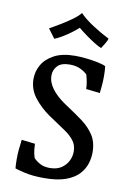

<svg xmlns="http://www.w3.org/2000/svg" viewBox="-93 -898 656 966"><g transform="rotate(10 234.5 -415.5)"><path d="M202 10Q142 10 100 0Q58 -10 52 -13Q51 -22 50.5 -34Q50 -46 50 -61Q50 -83 52 -107Q54 -131 58 -160L127 -152Q127 -142 129 -122Q131 -102 138 -81Q152 -66 172 -55.5Q192 -45 221 -45Q257 -45 280 -60.5Q303 -76 314.5 -99Q326 -122 326 -147Q326 -180 308 -203Q290 -226 262.5 -244.5Q235 -263 205 -283L174 -304Q128 -336 95.5 -378Q63 -420 63 -473Q63 -511 82.5 -545Q102 -579 143.5 -601Q185 -623 251 -623Q277 -623 308 -619.5Q339 -616 366 -610.5Q393 -605 407 -598Q410 -577 410 -547Q410 -522 408 -499Q406 -476 404 -460L333 -468Q333 -497 321 -540Q307 -554 284.5 -564.5Q262 -575 231 -575Q188 -575 168.5 -554.5Q149 -534 149 -505Q149 -470 174 -437Q199 -404 242 -375L260 -363Q300 -337 336.5 -310Q373 -283 396.5 -247.5Q420 -212 420 -158Q420 -131 411 -102Q402 -73 379 -47.5Q356 -22 313 -6Q270 10 202 10ZM131 -689 96 -736Q119 -749 149 -767Q179 -785 206 -804.5Q233 -824 246 -841Q272 -814 314 -786.5Q356 -759 400 -737Q398 -728 387 -709.5Q376 -691 371 -684Q357 -689 334 -703.5Q311 -718 287 -735.5Q263 -753 248 -766Q234 -753 212.5 -737Q191 -721 169 -708Q147 -695 131 -689Z"/></g></svg>

Font: Maname
Style: Regular
Weight: 400
Designer: Pathum Egodawatta
Foundry: mooniak
Version: Version 1.000; ttfautohint (v1.8.4.7-5d5b)